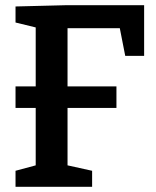

<svg xmlns="http://www.w3.org/2000/svg" viewBox="-20 -722 601 742"><path d="M40 0V-62L118 -83V-305H40V-388H118V-616L40 -635V-697L239 -702H537V-506H464L443 -613H241V-388H430V-305H241V-83L336 -62V0Z"/></svg>

Font: Bitter SemiBold
Style: Regular
Weight: 600
Designer: Sol Matas, and Bitter project Authors
Foundry: Sol Matas
Version: Version 2.001